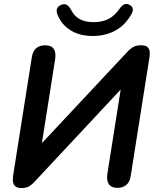

<svg xmlns="http://www.w3.org/2000/svg" viewBox="-20 -942 788 971"><path d="M89 9Q71 9 61.5 3Q52 -3 48.5 -12Q45 -21 45 -32Q45 -43 46 -52L141 -653Q146 -684 163.5 -698.5Q181 -713 208 -713Q240 -713 252 -694.5Q264 -676 259 -643L186 -181L160 -184L627 -683Q635 -692 651 -702.5Q667 -713 693 -713Q717 -713 726.5 -703.5Q736 -694 737 -680.5Q738 -667 736 -653L641 -52Q637 -22 619 -7Q601 8 574 8Q543 8 530.5 -10.5Q518 -29 523 -63L596 -525L621 -522L153 -21Q145 -12 130 -1.5Q115 9 89 9ZM449 -760Q384 -760 338 -788Q292 -816 271 -867Q263 -887 269 -899.5Q275 -912 291 -918Q307 -924 318.5 -917Q330 -910 340 -891Q356 -860 383.5 -845Q411 -830 454 -830Q497 -830 528.5 -846Q560 -862 584 -897Q595 -913 606.5 -919Q618 -925 632 -919Q646 -913 650.5 -901.5Q655 -890 646 -873Q615 -816 564.5 -788Q514 -760 449 -760Z"/></svg>

Font: Nunito Variable Extra Light
Style: Italic
Weight: 200
Italic angle: -9°
Designer: Vernon Adams
Foundry: Vernon Adams
Version: Version 3.602